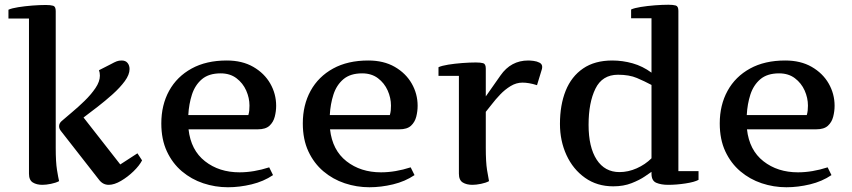

<svg xmlns="http://www.w3.org/2000/svg" viewBox="-20 -770 3592 809"><path d="M15.6 -691.9V-729Q29.3 -735.4 56.9 -739.7Q84.5 -744.1 116 -746.6Q147.5 -749 172.9 -749Q192.9 -749 203.9 -745.8Q214.8 -742.7 214.8 -723.1V-147Q214.8 -86.9 220.2 -53.7Q225.6 -20.5 229 -6.8Q215.3 0.5 194.8 4.6Q174.3 8.8 158.7 8.8Q134.3 8.8 118.2 -1.2Q102.1 -11.2 102.1 -38.1V-691.9ZM525.9 -479Q525.9 -455.6 505.9 -428.2Q485.8 -400.9 454.8 -373Q423.8 -345.2 390.9 -319.8Q357.9 -294.4 332 -274.9L486.8 -77.1L559.1 -124L578.6 -94.2Q567.4 -72.3 542.7 -48.3Q518.1 -24.4 489.7 -7.8Q461.4 8.8 438 8.8Q412.6 8.8 396 -14.2L235.8 -219.2Q235.8 -219.2 232.4 -224.6Q229 -230 229 -237.8Q229 -250.5 239.7 -259.8Q255.4 -273.9 282 -295.9Q308.6 -317.9 335.9 -344.5Q363.3 -371.1 382.1 -398.7Q400.9 -426.3 400.9 -451.2Q400.9 -464.4 397 -474.1Q430.7 -490.7 446.8 -499.5Q462.9 -508.3 471.9 -511.7Q481 -515.1 492.7 -515.1Q509.3 -515.1 517.6 -504.6Q525.9 -494.1 525.9 -479Z M659.7 -250Q659.7 -327.6 692.6 -387.5Q725.6 -447.3 787.4 -481.2Q849.1 -515.1 935.5 -515.1Q1000.5 -515.1 1047.1 -488.3Q1093.8 -461.4 1118.7 -418Q1143.6 -374.5 1143.6 -324.2Q1143.6 -301.3 1137.7 -278.3Q1131.8 -255.4 1115.5 -240.2Q1099.1 -225.1 1066.4 -225.1H774.4Q784.2 -137.2 843.8 -90.6Q903.3 -43.9 989.3 -43.9Q1049.3 -43.9 1114.3 -64.9L1130.4 -32.2Q1090.8 -5.4 1040 6.8Q989.3 19 940.4 19Q886.7 19 836.4 2.2Q786.1 -14.6 746.3 -48.3Q706.5 -82 683.1 -132.3Q659.7 -182.6 659.7 -250ZM1026.4 -285.2Q1029.3 -294.9 1030.3 -304.7Q1031.2 -314.5 1031.2 -325.2Q1031.2 -357.4 1017.3 -388.7Q1003.4 -419.9 976.3 -440.4Q949.2 -460.9 909.7 -460.9Q859.9 -460.9 830.8 -436.3Q801.8 -411.6 788.8 -371.6Q775.9 -331.5 773.4 -285.2Z M1255.9 -250Q1255.9 -327.6 1288.8 -387.5Q1321.8 -447.3 1383.5 -481.2Q1445.3 -515.1 1531.7 -515.1Q1596.7 -515.1 1643.3 -488.3Q1689.9 -461.4 1714.8 -418Q1739.7 -374.5 1739.7 -324.2Q1739.7 -301.3 1733.9 -278.3Q1728 -255.4 1711.7 -240.2Q1695.3 -225.1 1662.6 -225.1H1370.6Q1380.4 -137.2 1439.9 -90.6Q1499.5 -43.9 1585.4 -43.9Q1645.5 -43.9 1710.4 -64.9L1726.6 -32.2Q1687 -5.4 1636.2 6.8Q1585.4 19 1536.6 19Q1482.9 19 1432.6 2.2Q1382.3 -14.6 1342.5 -48.3Q1302.7 -82 1279.3 -132.3Q1255.9 -182.6 1255.9 -250ZM1622.6 -285.2Q1625.5 -294.9 1626.5 -304.7Q1627.4 -314.5 1627.4 -325.2Q1627.4 -357.4 1613.5 -388.7Q1599.6 -419.9 1572.5 -440.4Q1545.4 -460.9 1505.9 -460.9Q1456.1 -460.9 1427 -436.3Q1397.9 -411.6 1385 -371.6Q1372.1 -331.5 1369.6 -285.2Z M1827.6 -486.8Q1841.3 -493.2 1868.7 -497.6Q1896 -502 1927.7 -504.4Q1959.5 -506.8 1984.9 -506.8Q2004.9 -506.8 2015.9 -503.7Q2026.9 -500.5 2026.9 -481V-363.8L2088.9 -452.1Q2132.8 -515.1 2205.6 -515.1Q2214.4 -515.1 2228.3 -513.4Q2242.2 -511.7 2253.4 -505.9Q2264.6 -500 2264.6 -487.8Q2264.6 -482.9 2263.7 -480L2242.7 -411.1Q2224.1 -417 2209.2 -419.4Q2194.3 -421.9 2181.6 -421.9Q2155.3 -421.9 2131.3 -407.2Q2107.4 -392.6 2087.4 -371.6Q2067.4 -350.6 2052 -330.3Q2036.6 -310.1 2026.9 -298.8V-147Q2026.9 -86.9 2032.2 -53.7Q2037.6 -20.5 2040.5 -6.8Q2027.3 0.5 2006.8 4.6Q1986.3 8.8 1970.7 8.8Q1945.8 8.8 1929.7 -1.2Q1913.6 -11.2 1913.6 -38.1V-450.2H1827.6Z M2725.1 -692.9H2639.2V-730Q2652.8 -736.3 2680.2 -740.7Q2707.5 -745.1 2739.3 -747.6Q2771 -750 2796.4 -750Q2816.4 -750 2827.4 -746.8Q2838.4 -743.7 2838.4 -724.1V-48.8H2923.3V-12.2Q2906.7 -2.9 2868.7 2.9Q2830.6 8.8 2795.4 8.8Q2765.6 8.8 2745.4 0.2Q2725.1 -8.3 2725.1 -38.1V-45.9Q2718.8 -41.5 2697 -26.6Q2675.3 -11.7 2641.4 1.7Q2607.4 15.1 2564 15.1Q2495.6 15.1 2445.1 -20.8Q2394.5 -56.6 2366.9 -116.5Q2339.4 -176.3 2339.4 -248Q2339.4 -327.6 2363.5 -387.7Q2387.7 -447.8 2436.8 -481.4Q2485.8 -515.1 2560.1 -515.1Q2603 -515.1 2645.5 -503.2Q2688 -491.2 2725.1 -463.9ZM2725.1 -412.1Q2695.8 -427.7 2663.6 -441.4Q2631.3 -455.1 2584 -455.1Q2517.6 -455.1 2488.8 -396.2Q2460 -337.4 2460 -244.1Q2460 -149.9 2494.1 -97.4Q2528.3 -44.9 2590.3 -44.9Q2627 -44.9 2662.8 -60.8Q2698.7 -76.7 2725.1 -103Z M3012.7 -250Q3012.7 -327.6 3045.7 -387.5Q3078.6 -447.3 3140.4 -481.2Q3202.1 -515.1 3288.6 -515.1Q3353.5 -515.1 3400.1 -488.3Q3446.8 -461.4 3471.7 -418Q3496.6 -374.5 3496.6 -324.2Q3496.6 -301.3 3490.7 -278.3Q3484.9 -255.4 3468.5 -240.2Q3452.1 -225.1 3419.4 -225.1H3127.4Q3137.2 -137.2 3196.8 -90.6Q3256.3 -43.9 3342.3 -43.9Q3402.3 -43.9 3467.3 -64.9L3483.4 -32.2Q3443.8 -5.4 3393.1 6.8Q3342.3 19 3293.5 19Q3239.7 19 3189.5 2.2Q3139.2 -14.6 3099.4 -48.3Q3059.6 -82 3036.1 -132.3Q3012.7 -182.6 3012.7 -250ZM3379.4 -285.2Q3382.3 -294.9 3383.3 -304.7Q3384.3 -314.5 3384.3 -325.2Q3384.3 -357.4 3370.4 -388.7Q3356.4 -419.9 3329.3 -440.4Q3302.2 -460.9 3262.7 -460.9Q3212.9 -460.9 3183.8 -436.3Q3154.8 -411.6 3141.8 -371.6Q3128.9 -331.5 3126.5 -285.2Z"/></svg>

Font: Artifika
Style: Regular
Weight: 400
Designer: Yulya Zhdanova, Ivan Petrov | Cyreal.org
Foundry: Cyreal.org
Version: Version 1.102; ttfautohint (v1.8.4.7-5d5b)